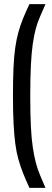

<svg xmlns="http://www.w3.org/2000/svg" viewBox="-20 -763 251 933"><path d="M123 150Q105 111 92 78Q79 45 69.5 11.5Q60 -22 54.5 -63.5Q49 -105 46 -161.5Q43 -218 43 -297Q43 -376 45.5 -432.5Q48 -489 54 -531Q60 -573 69.5 -607Q79 -641 92 -673Q105 -705 123 -743H201Q187 -710 174.5 -682Q162 -654 153.5 -622Q145 -590 139 -547.5Q133 -505 130 -444.5Q127 -384 127 -297Q127 -210 130 -149.5Q133 -89 139.5 -46Q146 -3 154.5 29Q163 61 175 89Q187 117 201 150Z"/></svg>

Font: Saira UltraCondensed SemiBold
Style: Regular
Weight: 600
Width: 1
Designer: Hector Gatti with collaboration of the Omnibus-Type team
Foundry: Omnibus-Type
Version: Version 1.101